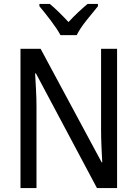

<svg xmlns="http://www.w3.org/2000/svg" viewBox="-20 -964 705 984"><path d="M429 -944Q403 -922 380 -900.5Q357 -879 331 -851Q307 -877 282 -901.5Q257 -926 235 -944H182V-932Q209 -900 240.5 -858.5Q272 -817 290 -784H373Q390 -818 423.5 -860Q457 -902 482 -932V-944ZM580 -714H498V-299Q498 -260 500 -213Q502 -166 504 -132H501L188 -714H85V0H167V-419Q167 -461 164.5 -505Q162 -549 160 -588H164L477 0H580Z"/></svg>

Font: Noto Sans UI SemiCondensed
Style: Regular
Weight: 400
Width: 4
Designer: Monotype Design Team
Foundry: Monotype Imaging Inc.
Version: 1.001